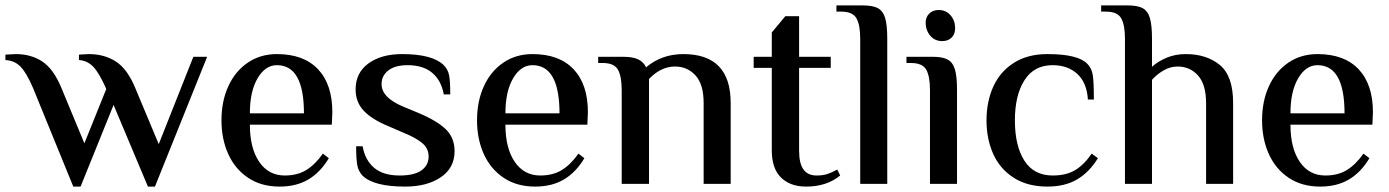

<svg xmlns="http://www.w3.org/2000/svg" viewBox="-27 -680 5137 710"><path d="M95 -355Q71 -411 49 -433.5Q27 -456 -7 -458V-478L31 -480Q88 -480 129.5 -452.5Q171 -425 200 -355L285 -150L366 -351Q340 -410 318 -433Q296 -456 265 -458V-478L301 -480Q359 -480 401.5 -452.5Q444 -425 473 -355L560 -147L688 -470H739L546 10H520L393 -292L271 10H244Z M792 -235Q792 -306 817.5 -361.5Q843 -417 889.5 -448.5Q936 -480 997 -480Q1096 -480 1149 -424Q1202 -368 1202 -265L1200 -219H897Q897 -132 931.5 -81.5Q966 -31 1026 -31Q1073 -31 1106 -51.5Q1139 -72 1167 -112L1189 -95Q1158 -43 1113.5 -16.5Q1069 10 1007 10Q939 10 890.5 -22.5Q842 -55 817 -110.5Q792 -166 792 -235ZM1097 -261Q1097 -439 997 -439Q954 -439 925.5 -390.5Q897 -342 897 -261Z M1314 -30Q1298 -47 1294 -70Q1290 -93 1290 -139H1314Q1323 -88 1356.5 -59.5Q1390 -31 1451 -31Q1505 -31 1531.5 -50Q1558 -69 1558 -101Q1558 -130 1536 -149.5Q1514 -169 1468 -188L1410 -213Q1349 -238 1318.5 -270Q1288 -302 1288 -349Q1288 -411 1335.5 -445.5Q1383 -480 1460 -480Q1571 -480 1613 -440Q1630 -423 1634 -400.5Q1638 -378 1638 -331H1614Q1605 -382 1571.5 -410.5Q1538 -439 1480 -439Q1434 -439 1409 -419.5Q1384 -400 1384 -369Q1384 -320 1461 -287L1521 -262Q1590 -233 1622 -201.5Q1654 -170 1654 -121Q1654 -59 1603 -24.5Q1552 10 1471 10Q1356 10 1314 -30Z M1737 -235Q1737 -306 1762.5 -361.5Q1788 -417 1834.5 -448.5Q1881 -480 1942 -480Q2041 -480 2094 -424Q2147 -368 2147 -265L2145 -219H1842Q1842 -132 1876.5 -81.5Q1911 -31 1971 -31Q2018 -31 2051 -51.5Q2084 -72 2112 -112L2134 -95Q2103 -43 2058.5 -16.5Q2014 10 1952 10Q1884 10 1835.5 -22.5Q1787 -55 1762 -110.5Q1737 -166 1737 -235ZM2042 -261Q2042 -439 1942 -439Q1899 -439 1870.5 -390.5Q1842 -342 1842 -261Z M2272 -347Q2272 -398 2258 -422.5Q2244 -447 2202 -447H2185V-470H2277Q2313 -470 2333 -460.5Q2353 -451 2362 -431Q2420 -480 2500 -480Q2675 -480 2675 -299V0H2575V-299Q2575 -368 2545 -401Q2515 -434 2469 -434Q2417 -434 2373 -388V0H2272Z M2827 -124V-429H2760V-470H2827V-560L2877 -620H2928V-470H3045V-429H2928V-123Q2928 -76 2944 -53.5Q2960 -31 2993 -31Q3017 -31 3034 -37Q3051 -43 3069 -53L3080 -31Q3030 10 2954 10Q2895 10 2861 -23.5Q2827 -57 2827 -124Z M3154 -537Q3154 -588 3140 -612.5Q3126 -637 3084 -637H3066V-660H3164Q3200 -660 3219 -650Q3238 -640 3246 -614Q3254 -588 3254 -537V0H3154Z M3396 -596Q3396 -617 3409.5 -630Q3423 -643 3444 -643Q3471 -643 3488 -623.5Q3505 -604 3505 -576Q3505 -554 3492 -541Q3479 -528 3457 -528Q3430 -528 3413 -548Q3396 -568 3396 -596ZM3412 -347Q3412 -398 3398 -422.5Q3384 -447 3342 -447H3325V-470H3422Q3458 -470 3477 -460Q3496 -450 3504 -424Q3512 -398 3512 -347V0H3412Z M3621 -235Q3621 -304 3646 -359.5Q3671 -415 3722 -447.5Q3773 -480 3846 -480Q3958 -480 3993 -445Q4010 -428 4014 -402.5Q4018 -377 4018 -312H3996Q3992 -374 3957 -406.5Q3922 -439 3865 -439Q3797 -439 3761.5 -383.5Q3726 -328 3726 -235Q3726 -141 3761 -86Q3796 -31 3866 -31Q3916 -31 3949 -51Q3982 -71 4010 -112L4033 -95Q4001 -43 3956 -16.5Q3911 10 3846 10Q3773 10 3722 -22.5Q3671 -55 3646 -110.5Q3621 -166 3621 -235Z M4133 -537Q4133 -588 4119 -612.5Q4105 -637 4063 -637H4045V-660H4143Q4179 -660 4198 -650Q4217 -640 4225 -614Q4233 -588 4233 -537V-433Q4255 -453 4287 -466.5Q4319 -480 4358 -480Q4435 -480 4484 -439.5Q4533 -399 4533 -299V0H4433V-298Q4433 -368 4403 -401Q4373 -434 4328 -434Q4301 -434 4276.5 -420Q4252 -406 4233 -385V0H4133Z M4640 -235Q4640 -306 4665.5 -361.5Q4691 -417 4737.5 -448.5Q4784 -480 4845 -480Q4944 -480 4997 -424Q5050 -368 5050 -265L5048 -219H4745Q4745 -132 4779.5 -81.5Q4814 -31 4874 -31Q4921 -31 4954 -51.5Q4987 -72 5015 -112L5037 -95Q5006 -43 4961.5 -16.5Q4917 10 4855 10Q4787 10 4738.5 -22.5Q4690 -55 4665 -110.5Q4640 -166 4640 -235ZM4945 -261Q4945 -439 4845 -439Q4802 -439 4773.5 -390.5Q4745 -342 4745 -261Z"/></svg>

Font: El Messiri Medium
Style: Regular
Weight: 500
Designer: Mohamed Gaber
Foundry: Kief Type Foundry
Version: Version 2.007